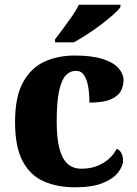

<svg xmlns="http://www.w3.org/2000/svg" viewBox="-20 -786 581 816"><path d="M300 10Q223 10 165.5 -15.5Q108 -41 76 -101.5Q44 -162 44 -267Q44 -375 78 -436.5Q112 -498 169 -524Q226 -550 297 -550Q372 -550 417.5 -535Q463 -520 484 -496Q505 -472 505 -444Q505 -423 494.5 -401Q484 -379 452.5 -364.5Q421 -350 360 -350Q360 -386 355 -416.5Q350 -447 337.5 -466Q325 -485 303 -485Q278 -485 259.5 -465.5Q241 -446 231 -399Q221 -352 221 -268Q221 -201 232 -157Q243 -113 266 -91Q289 -69 326 -69Q363 -69 392.5 -80.5Q422 -92 443.5 -111.5Q465 -131 476 -154Q491 -147 497 -133Q503 -119 503 -105Q503 -80 482 -53Q461 -26 416.5 -8Q372 10 300 10ZM214 -619Q229 -638 248 -664Q267 -690 286 -717Q305 -744 315 -766H492V-756Q483 -743 460.5 -723Q438 -703 409 -681Q380 -659 349.5 -639.5Q319 -620 294 -606H214Z"/></svg>

Font: Noto Serif Khmer ExtraBold
Style: Regular
Weight: 800
Version: Version 2.003